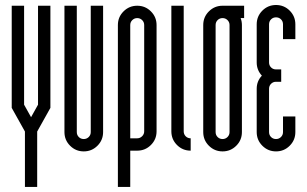

<svg xmlns="http://www.w3.org/2000/svg" viewBox="-20 -594 1211 757"><path d="M75 -181.2 102.5 -132 129.9 -181.2V-571.4H178.7V-168.7L126.6 -75.4V142.9H78.3V-75.4L26.2 -168.7V-571.4H75Z M386.5 -73.3Q386.5 -41.6 364.2 -19.4Q341.9 2.9 310.3 2.9Q278.6 2.9 256.4 -19.4Q234.1 -41.6 234.1 -73.3V-571.4H282.8V-73.3Q282.8 -61.6 290.7 -53.7Q298.6 -45.8 310.3 -45.8Q321.5 -45.8 329.7 -53.7Q337.8 -61.6 337.8 -73.3V-571.4H386.5Z M493.5 -48.7H521Q532.3 -48.7 540.4 -56.9Q548.5 -65 548.5 -76.2V-495.2Q548.5 -506.9 540.4 -514.8Q532.3 -522.7 521 -522.7Q509.8 -522.7 501.7 -514.8Q493.5 -506.9 493.5 -495.2ZM444.8 -495.2Q444.8 -526.9 467.1 -549.1Q489.4 -571.4 521 -571.4Q552.7 -571.4 575 -549.1Q597.3 -526.9 597.3 -495.2V-76.2Q597.3 -44.6 575 -22.3Q552.7 0 521 0H493.5V142.9H444.8Z M731.8 0Q700.1 0 677.8 -22.3Q655.6 -44.6 655.6 -76.2V-571.4H704.3V-76.2Q704.3 -64.6 712.2 -56.6Q720.1 -48.7 731.8 -48.7Z M857.6 -522.7Q845.9 -522.7 838 -514.8Q830.1 -506.9 830.1 -495.2V-73.3Q830.1 -61.6 838 -53.7Q845.9 -45.8 857.6 -45.8Q868.8 -45.8 876.9 -53.7Q885 -61.6 885 -73.3V-495.2Q885 -506.9 876.9 -514.8Q868.8 -522.7 857.6 -522.7ZM928.8 -522.7Q933.8 -509.4 933.8 -495.2V-73.3Q933.8 -41.6 911.5 -19.4Q889.2 2.9 857.6 2.9Q825.9 2.9 803.6 -19.4Q781.3 -41.6 781.3 -73.3V-495.2Q781.3 -526.9 803.6 -549.1Q825.9 -571.4 857.6 -571.4H942.5V-522.7Z M1040.8 -73.3Q1040.8 -61.6 1048.7 -53.7Q1056.6 -45.8 1068.3 -45.8Q1079.6 -45.8 1087.7 -53.7Q1095.8 -61.6 1095.8 -73.3V-134.9H1144.5V-73.3Q1144.5 -41.6 1122.2 -19.4Q1100 2.9 1068.3 2.9Q1036.7 2.9 1014.4 -19.4Q992.1 -41.6 992.1 -73.3V-244.1Q992.1 -274.1 1012.5 -295.7Q992.1 -317.8 992.1 -347.8V-498.1Q992.1 -529.8 1014.4 -552.1Q1036.7 -574.3 1068.3 -574.3Q1100 -574.3 1122.2 -552.1Q1144.5 -529.8 1144.5 -498.1V-439.8H1095.8V-498.1Q1095.8 -509.8 1087.9 -517.7Q1080 -525.6 1068.3 -525.6Q1056.6 -525.6 1048.7 -517.7Q1040.8 -509.8 1040.8 -498.1V-347.8Q1040.8 -336.1 1048.7 -328.2Q1056.6 -320.3 1068.3 -320.3H1088.7V-271.6H1068.3Q1056.6 -271.6 1048.7 -263.6Q1040.8 -255.7 1040.8 -244.1Z"/></svg>

Font: Marapfhont
Style: Book
Weight: 400
Version: Version 0.15